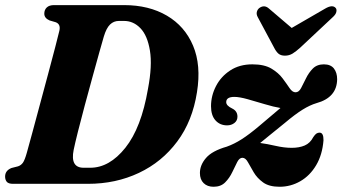

<svg xmlns="http://www.w3.org/2000/svg" viewBox="-20 -720 1340 752"><path d="M0 -28.5Q0 -52 25 -62L50.5 -68.5Q62.5 -72.5 69.8 -82.8Q77 -93 85 -121.5Q93 -150 106.8 -201Q120.5 -252 136.8 -312.5Q153 -373 168.8 -431.5Q184.5 -490 196.2 -535Q208 -580 212.5 -599.5Q218.5 -625.5 198 -633L174 -640Q153.5 -649 153.5 -666.5Q153.5 -681.5 163.2 -690.8Q173 -700 191.5 -700H466Q563 -700 633.5 -658.8Q704 -617.5 736.2 -541Q768.5 -464.5 751.5 -359Q734 -246 674.2 -165.8Q614.5 -85.5 524 -42.8Q433.5 0 324.5 0H31.5Q13 0 6.5 -8Q0 -16 0 -28.5ZM333.5 -63Q408.5 -63 471 -141.2Q533.5 -219.5 559.5 -371.5Q577 -463 567.2 -522Q557.5 -581 530 -609.5Q502.5 -638 466 -638H445.5Q425.5 -638 411 -624Q396.5 -610 386.5 -576.5Q381 -558.5 369.2 -515.8Q357.5 -473 342.2 -418.2Q327 -363.5 312 -307.2Q297 -251 285.2 -204.2Q273.5 -157.5 268.5 -133Q254.5 -63 307.5 -63ZM1247 -170.5Q1242.5 -113.5 1218.2 -72.8Q1194 -32 1156.2 -10.2Q1118.5 11.5 1075 11.5Q1034 11.5 1010.5 -5.5Q987 -22.5 973.8 -45Q960.5 -67.5 951.2 -84.5Q942 -101.5 930 -102Q918 -102.5 909.2 -85.5Q900.5 -68.5 889.8 -45.8Q879 -23 862 -5.8Q845 11.5 816.5 11.5Q792 11.5 777.5 -2.8Q763 -17 763 -42.5Q763 -73.5 786.8 -101.2Q810.5 -129 868 -145.5Q897.5 -156 926.8 -174.8Q956 -193.5 994 -225.5Q1021.5 -249 1042.8 -266.8Q1064 -284.5 1078.5 -297Q1051.5 -301.5 1016.8 -312Q982 -322.5 949.8 -331.5Q917.5 -340.5 898 -340.5Q866 -340.5 866 -320Q866 -306 889.5 -295Q910 -285 910 -263Q910 -247.5 898 -238.2Q886 -229 869.5 -229Q841.5 -229 824 -248.5Q806.5 -268 806.5 -304Q806.5 -345 826 -382.8Q845.5 -420.5 881.8 -444.2Q918 -468 968.5 -468Q1015 -468 1042.8 -451.5Q1070.5 -435 1086.8 -413.2Q1103 -391.5 1114 -375Q1125 -358.5 1137.5 -358.5Q1150.5 -358.5 1159.2 -375Q1168 -391.5 1178.5 -413.2Q1189 -435 1205.2 -451.5Q1221.5 -468 1248.5 -468Q1275 -468 1287.8 -451.8Q1300.5 -435.5 1300.5 -409.5Q1299.5 -338 1219.5 -316Q1194 -308.5 1165 -290.5Q1136 -272.5 1095 -238Q1060 -209.5 1037 -191Q1014 -172.5 999 -160Q1025.5 -156.5 1059.2 -148.8Q1093 -141 1122.5 -141Q1152 -141 1173.5 -150.2Q1195 -159.5 1207 -183Q1214 -193.5 1219.5 -197Q1225 -200.5 1231.5 -200.5Q1247.5 -200.5 1247 -170.5ZM1156 -533.5Q1139.5 -518.5 1126 -510.2Q1112.5 -502 1096 -502Q1079.5 -502 1070.2 -510.2Q1061 -518.5 1053.5 -533.5L989.5 -653Q983.5 -664 986 -673.5Q988.5 -683 995.5 -688.5Q1015.5 -703 1034 -686L1122.5 -610.5L1253 -686Q1282.5 -703.5 1295 -688.5Q1299.5 -683 1297.2 -673Q1295 -663 1282.5 -652Z"/></svg>

Font: Fraunces 72pt Soft
Style: Bold Italic
Weight: 700
Italic angle: -16°
Version: Version 1.000;[b76b70a41]